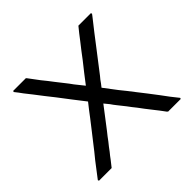

<svg xmlns="http://www.w3.org/2000/svg" viewBox="-133 -648 797 797"><g transform="rotate(-45 265.5 -250.0)"><path d="M305.7 -257.8Q327.1 -229.5 348.6 -201.2Q371.1 -173.8 392.6 -145.5Q408.2 -125 423.8 -105.5Q439.5 -85 455.1 -64.5Q467.8 -47.9 480.5 -30.3Q494.1 -13.7 506.8 2.9Q506.8 4.9 505.9 5.9Q505.9 6.8 504.9 7.8Q502.9 7.8 500 7.8Q498 7.8 495.1 7.8Q493.2 7.8 491.2 7.8Q488.3 7.8 486.3 7.8Q481.4 7.8 476.6 7.8Q471.7 7.8 467.8 7.8Q462.9 7.8 458 7.8Q453.1 7.8 448.2 7.8Q444.3 7.8 439.5 7.8Q434.6 7.8 430.7 7.8Q429.7 6.8 429.7 5.9Q428.7 4.9 427.7 4.9Q409.2 -20.5 389.6 -44.9Q370.1 -69.3 351.6 -94.7Q337.9 -111.3 325.2 -128.9Q311.5 -145.5 298.8 -162.1Q290 -172.9 282.2 -184.6Q273.4 -195.3 264.6 -206.1Q247.1 -182.6 229.5 -160.2Q211.9 -136.7 194.3 -114.3Q180.7 -97.7 168 -80.1Q154.3 -63.5 141.6 -45.9Q130.9 -33.2 121.1 -19.5Q110.4 -5.9 99.6 7.8Q98.6 7.8 97.7 7.8Q96.7 7.8 95.7 7.8Q88.9 7.8 82 7.8Q75.2 7.8 68.4 7.8Q63.5 7.8 58.6 7.8Q53.7 7.8 49.8 7.8Q43 7.8 37.1 7.8Q31.2 7.8 25.4 7.8Q24.4 5.9 23.4 2.9Q25.4 1 29.3 -4.9Q51.8 -34.2 74.2 -63.5Q97.7 -91.8 120.1 -121.1Q135.7 -141.6 151.4 -161.1Q167 -181.6 182.6 -201.2Q193.4 -215.8 204.1 -229.5Q214.8 -243.2 225.6 -256.8Q205.1 -283.2 184.6 -309.6Q164.1 -336.9 143.6 -363.3Q128.9 -381.8 114.3 -400.4Q99.6 -419.9 85 -438.5Q72.3 -455.1 59.6 -470.7Q47.9 -487.3 35.2 -502.9Q36.1 -504.9 37.1 -507.8Q40 -507.8 46.9 -507.8Q53.7 -507.8 60.5 -507.8Q68.4 -507.8 75.2 -507.8Q80.1 -507.8 84 -507.8Q88.9 -507.8 93.8 -507.8Q98.6 -507.8 102.5 -507.8Q107.4 -507.8 111.3 -507.8Q112.3 -506.8 113.3 -505.9Q113.3 -504.9 114.3 -504.9Q131.8 -481.4 149.4 -458Q168 -435.5 185.5 -412.1Q197.3 -396.5 210 -380.9Q222.7 -365.2 234.4 -348.6Q242.2 -338.9 250 -329.1Q257.8 -319.3 265.6 -309.6Q281.2 -330.1 297.9 -351.6Q314.5 -373 331.1 -393.6Q343.8 -410.2 355.5 -425.8Q368.2 -441.4 379.9 -457Q389.6 -469.7 399.4 -482.4Q410.2 -495.1 419.9 -507.8Q419.9 -507.8 420.9 -507.8Q421.9 -507.8 422.9 -507.8Q429.7 -507.8 436.5 -507.8Q443.4 -507.8 450.2 -507.8Q455.1 -507.8 460 -507.8Q464.8 -507.8 468.8 -507.8Q475.6 -507.8 481.4 -507.8Q487.3 -507.8 493.2 -507.8Q494.1 -505.9 495.1 -502.9Q493.2 -501 489.3 -495.1Q467.8 -467.8 446.3 -440.4Q424.8 -413.1 404.3 -385.7Q389.6 -366.2 375 -347.7Q360.4 -329.1 345.7 -309.6Q340.8 -303.7 335.9 -296.9Q331.1 -291 326.2 -285.2Q321.3 -278.3 316.4 -271.5Q310.5 -264.6 305.7 -257.8Z"/></g></svg>

Font: LeFont
Style: Light
Weight: 300
Designer: Leryon MEDIA
Version: Version 1.0